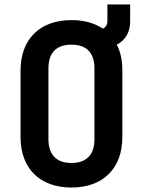

<svg xmlns="http://www.w3.org/2000/svg" viewBox="-20 -830 640 860"><path d="M300 10C440 10 528 -74 528 -216V-515C528 -559 520 -598 503 -630C541 -649 563 -686 563 -733V-810H461V-735C461 -718 453 -707 440 -702C403 -727 356 -740 300 -740C160 -740 72 -656 72 -514V-216C72 -74 160 10 300 10ZM300 -100C233 -100 197 -137 197 -206V-524C197 -593 232 -630 300 -630C368 -630 403 -593 403 -524V-206C403 -137 367 -100 300 -100Z"/></svg>

Font: JetBrains Mono
Style: Bold
Weight: 558
Monospace: yes
Designer: Philipp Nurullin, Konstantin Bulenkov
Foundry: JetBrains
Version: Version 2.305